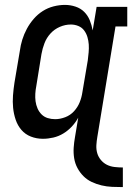

<svg xmlns="http://www.w3.org/2000/svg" viewBox="-20 -558 540 783"><path d="M481 205Q459 205 437 204Q415 203 394 198Q373 193 354 184Q335 175 320.5 160.5Q306 146 296 127.5Q286 109 282.5 87.5Q279 66 280.5 44Q282 22 286 0L299 -78Q288 -58 272.5 -41.5Q257 -25 238 -13.5Q219 -2 197.5 3Q176 8 155 8Q129 8 106 -1Q83 -10 67.5 -28Q52 -46 44 -69.5Q36 -93 33.5 -118Q31 -143 33 -169Q35 -195 39 -221L61 -351Q64 -374 71 -396.5Q78 -419 89.5 -440.5Q101 -462 117.5 -481Q134 -500 154.5 -513Q175 -526 198.5 -532Q222 -538 245 -538Q267 -538 288 -531Q309 -524 323.5 -509.5Q338 -495 346 -475.5Q354 -456 358 -434L374 -530H499V-450H451L377 0Q374 17 373 34Q372 51 376.5 66.5Q381 82 391.5 94.5Q402 107 416 114Q430 121 447 123Q464 125 481 125ZM205 -72Q225 -72 246 -80Q267 -88 282 -104.5Q297 -121 305 -141Q313 -161 316 -182L338 -312Q340 -328 341.5 -344.5Q343 -361 342 -376.5Q341 -392 336.5 -407Q332 -422 323 -434Q314 -446 299.5 -452Q285 -458 269 -458Q246 -458 224 -448.5Q202 -439 186 -421.5Q170 -404 161.5 -382Q153 -360 149 -337L128 -207Q125 -192 124 -176Q123 -160 125 -145Q127 -130 133 -116Q139 -102 149.5 -91.5Q160 -81 174.5 -76.5Q189 -72 205 -72Z"/></svg>

Font: Iosevka Slab Medium Oblique
Style: Regular
Weight: 500
Italic angle: -9°
Monospace: yes
Designer: Belleve Invis
Foundry: Belleve Invis
Version: Version 11.1.1; ttfautohint (v1.8.3)